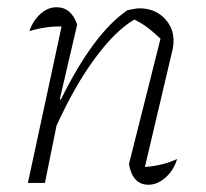

<svg xmlns="http://www.w3.org/2000/svg" viewBox="-20 -505 568 530"><path d="M57 0 150 -432Q107 -433 61 -419Q71 -448 91.5 -466.5Q112 -485 136 -485Q177 -485 193 -437L145 -231L148 -230Q238 -413 332 -477Q343 -479 350.5 -480.5Q358 -482 365 -482Q406 -482 432.5 -456Q459 -430 459 -393Q459 -387 458.5 -382Q458 -377 457 -371L380 -44Q406 -46 427.5 -51.5Q449 -57 469 -66Q459 -34 436.5 -14.5Q414 5 390 5Q346 5 336 -52L423 -398Q402 -418 386.5 -429.5Q371 -441 351 -451Q299 -421 242.5 -344.5Q186 -268 136 -158L104 0Z"/></svg>

Font: Piazzolla ExtraLight
Style: Italic
Weight: 200
Italic angle: -11.3°
Designer: Juan Pablo del Peral
Foundry: Huerta Tipografica
Version: Version 1.330